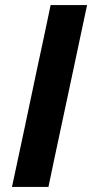

<svg xmlns="http://www.w3.org/2000/svg" viewBox="-20 -733 362 753"><path d="M27 0Q39.5 -58 51 -112Q62.5 -166 77 -234L127.5 -473Q142.5 -542.5 154.5 -598.5Q166 -654 178.5 -713H321.5Q309 -654 297 -598Q285 -542 270.5 -473L219.5 -234Q205 -166 193.5 -112Q182 -58 170 0Z"/></svg>

Font: Heraclito SemiBold
Style: Italic
Weight: 600
Italic angle: -12°
Designer: Kostas Bartsokas (font) & Cristiano Sobral (main changes)
Foundry: Kostas Bartsokas (font) & Cristiano Sobral (main changes)
Version: Version 1.00;July 8, 2020;FontCreator 13.0.0.2655 64-bit